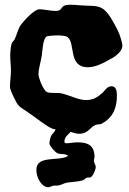

<svg xmlns="http://www.w3.org/2000/svg" viewBox="-20 -541 542 808"><path d="M383 161C383 154 375 144 375 135C375 129 378 124 378 117C376 72 352 58 307 58C289 58 270 62 260 62C256 62 251 60 251 56C251 35 267 26 277 14C290 18 302 22 313 22C350 22 358 -4 381 -15C390 -19 401 -16 409 -21C458 -48 472 -90 472 -139C472 -161 467 -178 450 -178C430 -178 424 -162 412 -151C390 -131 372 -120 342 -120C309 -120 274 -140 239 -148C220 -152 189 -147 177 -154C161 -163 142 -214 142 -228C142 -253 152 -281 156 -308C159 -328 160 -379 177 -388C178 -389 200 -392 223 -392C240 -392 257 -390 264 -385C299 -360 265 -258 350 -258C382 -258 416 -276 440 -290C446 -293 493 -315 495 -348C495 -361 485 -393 477 -410C414 -536 402 -511 313 -519C300 -520 287 -521 277 -521C224 -521 253 -495 212 -495C192 -495 166 -502 146 -502C124 -502 83 -456 69 -438C57 -423 51 -396 42 -376C38 -369 31 -364 29 -358C25 -342 23 -324 23 -306C23 -286 26 -266 26 -246C26 -221 22 -196 22 -177C22 -165 29 -151 38 -132C56 -94 59 -94 91 -73C129 -48 176 -8 202 1C205 2 209 3 213 3C213 5 213 6 212 8C208 17 199 23 195 31C191 41 188 56 188 63C188 72 212 100 222 104C234 110 252 103 267 115C228 140 133 110 133 174C133 207 155 247 184 247C191 247 199 240 209 240H220C234 240 246 231 260 228C284 224 308 224 328 218C337 215 340 206 351 206H358C370 206 383 172 383 161Z"/></svg>

Font: Freckle Face
Style: Regular
Weight: 400
Designer: Astigmatic (AOETI)
Foundry: Astigmatic (AOETI)
Version: Version 1.000